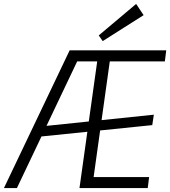

<svg xmlns="http://www.w3.org/2000/svg" viewBox="-50 -956 865 976"><path d="M304 -700H369L36 0H-30ZM156 -313 732 -373 724 -320 148 -261ZM452 -700H795L788 -644H497L514 -686L420 -14L413 -56H708L701 0H354ZM504 -700 497 -644H337L345 -700ZM680 -879 472 -747 452 -776 642 -936Z"/></svg>

Font: Pathway Extreme SemiCondensed ExtraLight
Style: Italic
Weight: 250
Width: 4
Italic angle: -8°
Version: Version 1.001;gftools[0.9.26]